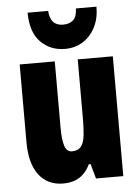

<svg xmlns="http://www.w3.org/2000/svg" viewBox="-55 -830 640 883"><g transform="rotate(-5 264.5 -388.5)"><path d="M479 -553V0H353L334 -68H326Q307 -29 276.5 -9.5Q246 10 202 10Q129 10 89 -43Q49 -96 49 -193V-553H211V-246Q211 -191 220.5 -162.5Q230 -134 254 -134Q283 -134 296.5 -152Q310 -170 313.5 -203Q317 -236 317 -280V-553ZM424 -787Q424 -732 402.5 -691Q381 -650 345 -628Q309 -606 264 -606Q195 -606 150.5 -652Q106 -698 106 -787H201Q205 -718 264 -718Q294 -718 311 -733.5Q328 -749 329 -787Z"/></g></svg>

Font: Noto Sans Tamil ExtraCondensed Black
Style: Regular
Weight: 900
Width: 2
Designer: Jelle Bosma - Monotype Design Team
Foundry: Monotype Imaging Inc.
Version: Version 2.004; ttfautohint (v1.8.4.7-5d5b)